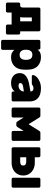

<svg xmlns="http://www.w3.org/2000/svg" viewBox="1335 -1905 760 3470"><g transform="rotate(90 1715.0 -170.0)"><path d="M424 0H206V76Q206 87 198 95Q190 103 179 103H53Q42 103 34 95Q26 87 26 76V-128Q26 -139 34 -147Q42 -155 53 -155H83Q102 -155 109 -170Q116 -185 116 -213V-493Q116 -504 124 -512Q132 -520 143 -520H519Q530 -520 538 -512Q546 -504 546 -493V-155H577Q588 -155 596 -147Q604 -139 604 -128V76Q604 87 596 95Q588 103 577 103H451Q440 103 432 95Q424 87 424 76ZM366 -365H296V-204Q296 -179 288 -155H366Z M701 0ZM881 163Q881 174 873 182Q865 190 854 190H728Q717 190 709 182Q701 174 701 163V-493Q701 -504 709 -512Q717 -520 728 -520H849Q860 -520 868 -512Q876 -504 876 -493V-470Q892 -489 906.5 -501Q921 -513 947.5 -521.5Q974 -530 1015 -530Q1110 -530 1172.5 -472Q1235 -414 1239 -301Q1240 -291 1240 -261Q1240 -230 1239 -220Q1235 -107 1173 -48.5Q1111 10 1015 10Q963 10 931 -8Q899 -26 881 -50ZM970 -375Q929 -375 907.5 -352Q886 -329 881 -295Q879 -275 879 -260Q879 -245 881 -225Q885 -192 907 -168.5Q929 -145 970 -145Q1014 -145 1035.5 -169Q1057 -193 1060 -232Q1062 -252 1062 -260Q1062 -268 1060 -288Q1057 -327 1035.5 -351Q1014 -375 970 -375Z M1301 0ZM1633 -340Q1633 -395 1575 -395Q1542 -395 1521 -377Q1513 -369 1505 -367Q1497 -365 1485 -365H1358Q1348 -365 1341.5 -371Q1335 -377 1336 -387Q1339 -418 1370.5 -451.5Q1402 -485 1456 -507.5Q1510 -530 1575 -530Q1694 -530 1753.5 -476Q1813 -422 1813 -330V-27Q1813 -16 1805 -8Q1797 0 1786 0H1660Q1649 0 1641 -8Q1633 -16 1633 -27V-55Q1607 -23 1571 -6.5Q1535 10 1480 10Q1396 10 1348.5 -34Q1301 -78 1301 -148Q1301 -215 1353 -258Q1405 -301 1516 -320ZM1541 -207Q1513 -202 1497 -189.5Q1481 -177 1481 -159Q1481 -125 1529 -125Q1573 -125 1603 -153Q1633 -181 1633 -221Z M2384 -520H2499Q2510 -520 2518 -512Q2526 -504 2526 -493V-27Q2526 -16 2518 -8Q2510 0 2499 0H2373Q2362 0 2354 -8Q2346 -16 2346 -27V-217L2277 -107Q2263 -85 2245 -85H2205Q2187 -85 2173 -107L2104 -217V-27Q2104 -16 2096 -8Q2088 0 2077 0H1951Q1940 0 1932 -8Q1924 -16 1924 -27V-493Q1924 -504 1932 -512Q1940 -520 1951 -520H2066Q2084 -520 2091.5 -514.5Q2099 -509 2104 -500L2225 -307L2346 -500Q2351 -509 2358.5 -514.5Q2366 -520 2384 -520Z M2669 0Q2658 0 2650 -8Q2642 -16 2642 -27V-493Q2642 -504 2650 -512Q2658 -520 2669 -520H2795Q2806 -520 2814 -512Q2822 -504 2822 -493V-419H2922Q2987 -419 3039.5 -392.5Q3092 -366 3122 -318.5Q3152 -271 3152 -209Q3152 -147 3122 -99.5Q3092 -52 3039.5 -26Q2987 0 2922 0ZM3345 -520Q3356 -520 3364 -512Q3372 -504 3372 -493V-27Q3372 -16 3364 -8Q3356 0 3345 0H3219Q3208 0 3200 -8Q3192 -16 3192 -27V-493Q3192 -504 3200 -512Q3208 -520 3219 -520ZM2904 -155Q2936 -155 2954 -168Q2972 -181 2972 -209Q2972 -237 2954 -250.5Q2936 -264 2904 -264H2822V-155Z"/></g></svg>

Font: Hezaedrus
Style: Bold
Weight: 700
Designer: Hubert & Fischer
Foundry: Hubert & Fischer
Version: Version 1.10;September 3, 2019;FontCreator 11.5.0.2425 64-bi